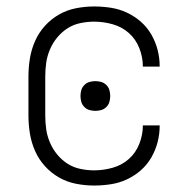

<svg xmlns="http://www.w3.org/2000/svg" viewBox="-20 -562 590 594"><path d="M271 12Q243 12 215 6.5Q187 1 162.5 -13Q138 -27 119 -48Q100 -69 88.5 -95Q77 -121 72.5 -149Q68 -177 68 -205V-325Q68 -353 72.5 -381Q77 -409 88.5 -435Q100 -461 119 -482Q138 -503 162.5 -517Q187 -531 215 -536.5Q243 -542 271 -542Q297 -542 323 -538Q349 -534 372.5 -523Q396 -512 415.5 -495Q435 -478 448 -455.5Q461 -433 467.5 -408Q474 -383 474 -357V-356H422Q422 -385 411 -413Q400 -441 378.5 -460Q357 -479 328.5 -487Q300 -495 271 -495Q250 -495 228.5 -490.5Q207 -486 189 -474.5Q171 -463 157 -446Q143 -429 134.5 -409Q126 -389 123 -368Q120 -347 120 -325V-205Q120 -183 123 -162Q126 -141 134.5 -121Q143 -101 157 -84Q171 -67 189 -55.5Q207 -44 228.5 -39.5Q250 -35 271 -35Q300 -35 328.5 -43Q357 -51 378.5 -70Q400 -89 411 -117Q422 -145 422 -174H474V-173Q474 -147 467.5 -122Q461 -97 448 -74.5Q435 -52 415.5 -35Q396 -18 372.5 -7Q349 4 323 8Q297 12 271 12ZM275 -219Q266 -219 257 -221.5Q248 -224 241 -231Q234 -238 231.5 -247Q229 -256 229 -265Q229 -274 231.5 -283Q234 -292 241 -299Q248 -306 257 -308.5Q266 -311 275 -311Q284 -311 293 -308.5Q302 -306 309 -299Q316 -292 318.5 -283Q321 -274 321 -265Q321 -256 318.5 -247Q316 -238 309 -231Q302 -224 293 -221.5Q284 -219 275 -219Z"/></svg>

Font: Lode Dark Term
Style: Regular
Weight: 400
Monospace: yes
Designer: Belleve Invis
Foundry: Belleve Invis
Version: Version 29.2.0